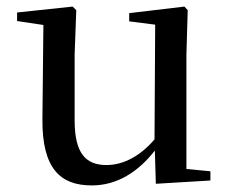

<svg xmlns="http://www.w3.org/2000/svg" viewBox="-20 -549 700 584"><path d="M454 10 620 0V-28L547 -35V-383L551 -518L541 -529L373 -509V-484L452 -474L450 -125C408 -76 357 -47 304 -47C242 -47 207 -81 207 -183V-383L212 -518L201 -529L32 -511V-485L112 -473L109 -186C108 -37 163 15 259 15C337 15 401 -27 451 -91Z"/></svg>

Font: Noto Serif JP Medium
Style: Regular
Weight: 500
Designer: Ryoko NISHIZUKA 西塚涼子 (kana & ideographs); Frank Grießhammer (Latin, Greek & Cyrillic); Wenlong ZHANG 张文龙 (bopomofo); San
Foundry: Adobe
Version: Version 2.001;hotconv 1.1.0;makeotfexe 2.6.0